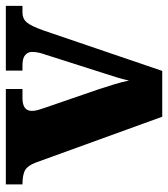

<svg xmlns="http://www.w3.org/2000/svg" viewBox="21 -597 576 658"><g transform="rotate(-90 309.0 -268.0)"><path d="M81 -433Q71 -460 55.5 -469.5Q40 -479 6 -479V-536H333V-479H302Q258 -479 258 -447Q258 -436 261 -426Q264 -416 267 -407L332 -218Q342 -188 349.5 -163Q357 -138 362 -114Q366 -133 372.5 -154.5Q379 -176 385 -194L450 -398Q455 -412 457.5 -423Q460 -434 460 -447Q460 -460 449.5 -469.5Q439 -479 414 -479H396V-536H618V-479H595Q574 -479 561.5 -464.5Q549 -450 534 -408L395 0H238Z"/></g></svg>

Font: Noto Serif Sinhala ExtraBold
Style: Regular
Weight: 800
Designer: Jelle Bosma - Monotype Design Team
Foundry: Monotype Imaging Inc.
Version: Version 2.007; ttfautohint (v1.8.4.7-5d5b)